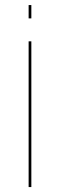

<svg xmlns="http://www.w3.org/2000/svg" viewBox="-20 -758 262 778"><path d="M96 0V-590.5H107V0ZM96 -737.5H107V-683.5H96Z"/></svg>

Font: Anybody ExtraExpanded Thin
Style: Regular
Weight: 100
Width: 8
Designer: Tyler Finck
Foundry: Etcetera Type Company
Version: Version 1.010; ttfautohint (v1.8.3) -l 8 -r 50 -G 200 -x 14 